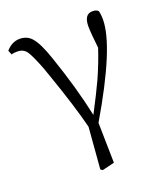

<svg xmlns="http://www.w3.org/2000/svg" viewBox="-135 -618 794 917"><g transform="rotate(-20 262.5 -160.0)"><path d="M291 190 287 -14C413 -228 476 -380 476 -471C476 -490 474 -504 471 -515C464 -522 455 -525 442 -525C413 -525 399 -504 399 -463C399 -443 402 -406 408 -352C392 -303 373 -255 352 -208C335 -171 310 -121 277 -58C256 -157 226 -263 187 -376C168 -433 149 -473 130 -494C115 -511 95 -520 70 -520C43 -520 20 -508 0 -485L9 -463C18 -466 28 -467 39 -467C58 -467 74 -460 85 -445C96 -430 111 -397 130 -348C133 -339 138 -324 145 -305C187 -186 217 -88 236 -13L219 198L229 205Z"/></g></svg>

Font: AllPunType Light
Style: Regular
Weight: 300
Version: 1.0